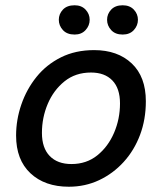

<svg xmlns="http://www.w3.org/2000/svg" viewBox="-20 -699 615 728"><path d="M337 -509Q426 -509 479.5 -458.5Q533 -408 533 -315Q533 -246 511 -187.5Q489 -129 449 -85Q409 -41 356 -16Q303 9 241 9Q150 9 95.5 -42Q41 -93 41 -185Q41 -245 61 -303Q81 -361 118.5 -407.5Q156 -454 211 -481.5Q266 -509 337 -509ZM251 -77Q308 -77 349 -110Q390 -143 412.5 -195.5Q435 -248 435 -307Q435 -364 406 -394Q377 -424 325 -424Q266 -424 224.5 -390.5Q183 -357 161 -305Q139 -253 139 -195Q139 -138 168.5 -107.5Q198 -77 251 -77ZM445 -568Q417 -568 401.5 -585Q386 -602 386 -624Q386 -646 401.5 -662.5Q417 -679 445 -679Q472 -679 487.5 -662.5Q503 -646 503 -624Q503 -602 487.5 -585Q472 -568 445 -568ZM263 -568Q234 -568 218.5 -585Q203 -602 203 -624Q203 -646 218.5 -662.5Q234 -679 263 -679Q289 -679 304.5 -662.5Q320 -646 320 -624Q320 -602 304.5 -585Q289 -568 263 -568Z"/></svg>

Font: Livvic Medium
Style: Italic
Weight: 500
Italic angle: -10°
Designer: Jacques Le Bailly, Baron von Fonthausen
Version: Version 1.001; ttfautohint (v1.8.2)